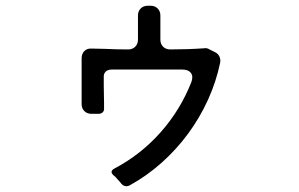

<svg xmlns="http://www.w3.org/2000/svg" viewBox="-20 -606 1040 668"><path d="M402 33Q399 29 396 25.5Q393 22 389 18Q382 9 374 3Q361 -10 377 -19Q470 -68 539 -146Q608 -224 646 -321Q653 -341 644 -352.5Q635 -364 615 -364H368Q355 -364 347.5 -356.5Q340 -349 341 -336V-308L342 -249V-230Q343 -221 337.5 -215.5Q332 -210 323 -210H298Q283 -210 273.5 -219.5Q264 -229 264 -244V-403Q264 -419 273.5 -428.5Q283 -438 299 -437L345 -436Q365 -435 385 -434.5Q405 -434 426 -434Q441 -434 450.5 -443.5Q460 -453 460 -468V-552Q460 -567 469.5 -576.5Q479 -586 494 -586H504Q519 -586 528.5 -576.5Q538 -567 538 -552V-468Q538 -453 547.5 -443.5Q557 -434 572 -434Q601 -434 631 -435Q661 -436 690 -438Q700 -440 709 -434L729 -424Q739 -419 743.5 -409Q748 -399 746 -388Q732 -321 703.5 -258.5Q675 -196 634.5 -141Q594 -86 542.5 -40Q491 6 431 39Q425 42 420 42Q410 42 402 33Z"/></svg>

Font: Higure Gothic Medium
Style: Regular
Weight: 500
Designer: Yoshimichi Ohira
Foundry: Positype
Version: Version 1.000